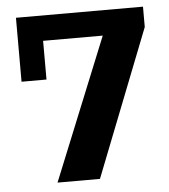

<svg xmlns="http://www.w3.org/2000/svg" viewBox="-46 -625 588 667"><g transform="rotate(-5 248.0 -291.5)"><path d="M128 0 329 -495H121V-360H34V-583H477V-512L276 0Z"/></g></svg>

Font: Rokkitt
Style: Bold
Weight: 700
Designer: Vernon Adams
Foundry: Vernon Adams
Version: Version 3.103